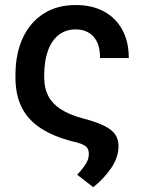

<svg xmlns="http://www.w3.org/2000/svg" viewBox="-20 -573 582 776"><path d="M286.1 -552.7Q351.6 -552.7 399.7 -526.9Q447.8 -501 474.1 -453.1Q500.5 -405.3 500.5 -338.4H384.3Q384.8 -395 358.2 -424.6Q331.5 -454.1 285.6 -454.1Q245.6 -454.1 217.3 -431.9Q189 -409.7 174.1 -368.9Q159.2 -328.1 158.7 -272.5V-255.9Q159.2 -215.3 175.5 -184.3Q191.9 -153.3 226.1 -131.3Q260.3 -109.4 312.5 -95.2Q372.6 -79.6 404.1 -63Q435.5 -46.4 447.3 -27.1Q459 -7.8 459 16.6Q459 63.5 429 106.9Q398.9 150.4 356.9 183.6L292 133.3Q318.4 104.5 328.9 85.9Q339.4 67.4 338.9 49.3Q339.4 28.3 325.9 17.8Q312.5 7.3 274.9 -1Q196.3 -21 144.8 -54.7Q93.3 -88.4 68.1 -138.4Q43 -188.5 42.5 -255.9V-272.5Q43 -357.4 72.5 -420.4Q102.1 -483.4 156.5 -518.1Q210.9 -552.7 286.1 -552.7Z"/></svg>

Font: Inter Cardless Tabular Medium
Style: Regular
Weight: 500
Designer: Rasmus Andersson
Foundry: rsms
Version: Version 4.000;git-4fc901f